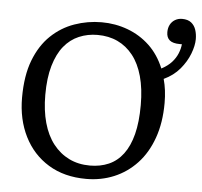

<svg xmlns="http://www.w3.org/2000/svg" viewBox="-54 -818 935 888"><g transform="rotate(5 413.5 -374.0)"><path d="M378 14Q276 14 202.5 -31Q129 -76 89.5 -155Q50 -234 50 -335Q50 -437 77.5 -508.5Q105 -580 152.5 -625.5Q200 -671 261 -692.5Q322 -714 387 -714Q451 -714 508.5 -692.5Q566 -671 610 -629.5Q654 -588 680 -525Q710 -541 727.5 -560.5Q745 -580 754 -602Q763 -624 765 -645H755Q723 -645 708 -657.5Q693 -670 693 -695Q693 -715 701 -730Q709 -745 723.5 -753.5Q738 -762 756 -762Q783 -762 798.5 -749.5Q814 -737 820.5 -717Q827 -697 827 -674Q827 -644 812.5 -606Q798 -568 769 -533.5Q740 -499 695 -478Q702 -453 705.5 -425.5Q709 -398 709 -367Q709 -276 683.5 -204.5Q658 -133 612.5 -84.5Q567 -36 507 -11Q447 14 378 14ZM390 -49Q438 -49 477 -66Q516 -83 543.5 -119.5Q571 -156 585.5 -212.5Q600 -269 600 -348Q600 -424 584 -481.5Q568 -539 538 -577Q508 -615 466.5 -634.5Q425 -654 373 -654Q327 -654 287 -637Q247 -620 218 -584.5Q189 -549 172.5 -492.5Q156 -436 156 -357Q156 -285 172 -227.5Q188 -170 219 -130.5Q250 -91 293 -70Q336 -49 390 -49Z"/></g></svg>

Font: Literata 18pt
Style: Regular
Weight: 400
Designer: Latin by Veronika Burian and Jose Scaglione. Greek by Irene Vlachou. Cyrillic by Vera Evstafieva.
Foundry: TypeTogether
Version: Version 3.103;gftools[0.9.29]